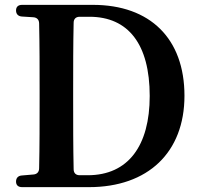

<svg xmlns="http://www.w3.org/2000/svg" viewBox="-20 -763 828 790"><path d="M46 -16C46 -1 55 7 71 7H346C589 7 739 -136 739 -369C739 -604 598 -743 362 -743H71C55 -743 46 -735 46 -720C46 -705 55 -696 70 -695L117 -692C132 -691 141 -682 141 -666C143 -576 143 -483 143 -388V-359C143 -255 143 -161 141 -71C141 -55 132 -46 117 -45L70 -41C55 -40 46 -31 46 -16ZM281 -359V-388C281 -484 281 -579 283 -669C283 -685 292 -694 308 -694H348C508 -694 596 -581 596 -368C596 -164 508 -42 341 -42H308C292 -42 283 -51 283 -67C281 -159 281 -254 281 -359Z"/></svg>

Font: 寒蝉锦书宋Pro Soft
Style: Regular
Weight: 700
Designer: 寒蝉锦书宋{Warren} 思源宋体{Ryoko NISHIZUKA 西塚涼子 (kana & ideographs); Frank Grießhammer (Latin, Greek & Cyrillic); Wenlong ZHANG 
Foundry: Adobe & ChillType
Version: Version 2.000;Glyphs 3.1.1 (3135)